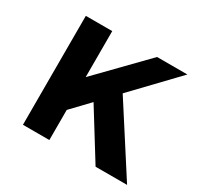

<svg xmlns="http://www.w3.org/2000/svg" viewBox="-121 -676 841 817"><g transform="rotate(30 299.5 -267.5)"><path d="M438 0 293 -233.9 210.9 -147.9V0H81.1V-535.2H210.9V-309.1L431.2 -535.2H580.1L381.8 -328.1L592.8 0Z"/></g></svg>

Font: Montserrat-Arabic Medium
Style: Regular
Weight: 500
Designer: Mohamed Gaber
Foundry: Kief Type Foundry
Version: Version 5.008;PS 005.008;hotconv 1.0.88;makeotf.lib2.5.64775